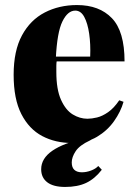

<svg xmlns="http://www.w3.org/2000/svg" viewBox="-20 -552 544 760"><path d="M285 -532Q373 -532 423 -480Q473 -428 473 -309H152L151 -328H337Q339 -377 333 -418.5Q327 -460 313.5 -485Q300 -510 278 -510Q248 -510 227 -467Q206 -424 201 -321L205 -314Q203 -303 203 -291.5Q203 -280 203 -267Q203 -198 221.5 -157Q240 -116 268 -99Q296 -82 326 -82Q343 -82 364 -87Q385 -92 408 -108Q431 -124 452 -155L469 -149Q458 -110 431.5 -72.5Q405 -35 364 -10.5Q323 14 265 14Q199 14 147 -13.5Q95 -41 64.5 -100.5Q34 -160 34 -256Q34 -351 67 -412Q100 -473 157 -502.5Q214 -532 285 -532ZM358 -11Q354 -7 349.5 -4Q345 -1 336 4Q295 23 279.5 46.5Q264 70 264 91Q264 111 274.5 120.5Q285 130 304 130Q322 130 340.5 123Q359 116 369 105L383 120Q355 156 321 172Q287 188 238 188Q191 188 167 169.5Q143 151 143 118Q143 75 187.5 44.5Q232 14 313 -3Z"/></svg>

Font: Playfair Display ExtraBold
Style: Regular
Weight: 800
Designer: Claus Eggers Sørensen
Foundry: Claus Eggers Sørensen
Version: Version 1.203